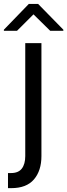

<svg xmlns="http://www.w3.org/2000/svg" viewBox="-57 -769 348 995"><path d="M73.9 -545.5H157.7V39.8Q157.7 115.4 119 160.7Q80.3 206 1.4 206H-15.6V127.8H0Q38.4 127.8 56.1 104.6Q73.9 81.3 73.9 39.8ZM31.2 -609.4 116.5 -694.6 203.1 -609.4H271.3V-615.1L140.6 -748.6H92.3L-36.9 -615.1V-609.4Z"/></svg>

Font: Inter UI
Style: Regular
Weight: 400
Designer: Rasmus Andersson
Foundry: rsms
Version: Version 2.2